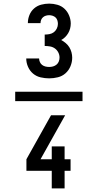

<svg xmlns="http://www.w3.org/2000/svg" viewBox="-20 -873 540 1061"><path d="M64 -314V-366H436V-314ZM252 -440Q228 -440 204.5 -445.5Q181 -451 163 -466Q145 -481 135 -503.5Q125 -526 125 -550H196Q196 -540 200.5 -530Q205 -520 213 -514Q221 -508 231 -505.5Q241 -503 252 -503Q263 -503 273.5 -506Q284 -509 292.5 -516Q301 -523 305 -533.5Q309 -544 309 -555Q309 -570 302 -583.5Q295 -597 283 -605.5Q271 -614 256 -616.5Q241 -619 227 -619V-682Q240 -682 253.5 -684.5Q267 -687 277.5 -695Q288 -703 294 -715.5Q300 -728 300 -741Q300 -751 297 -760.5Q294 -770 287 -776.5Q280 -783 270.5 -786Q261 -789 252 -789Q243 -789 234 -786.5Q225 -784 218 -778Q211 -772 207.5 -763.5Q204 -755 204 -746V-745H134V-746Q134 -768 142.5 -789.5Q151 -811 168 -826Q185 -841 207 -847Q229 -853 252 -853Q275 -853 297.5 -846.5Q320 -840 336.5 -824.5Q353 -809 362 -787Q371 -765 371 -743Q371 -729 367.5 -715.5Q364 -702 357 -690Q350 -678 340 -668Q330 -658 318 -652Q331 -645 343 -635Q355 -625 363 -612Q371 -599 375 -584Q379 -569 379 -554Q379 -530 369.5 -507Q360 -484 342 -468Q324 -452 300 -446Q276 -440 252 -440ZM266 168V71H126V7L262 -236H340L204 7H266V-64H337V7H370V71H337V168Z"/></svg>

Font: Iosevka www.saffi
Style: Regular
Weight: 400
Monospace: yes
Designer: Belleve Invis
Foundry: Belleve Invis
Version: Version 22.0.2; ttfautohint (v1.8.3)